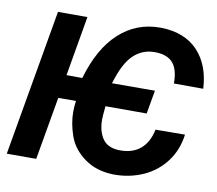

<svg xmlns="http://www.w3.org/2000/svg" viewBox="-80 -816 1040 919"><g transform="rotate(10 440.0 -356.5)"><path d="M274.4 -710.9H131.3L7.8 0H150.9L204.1 -305.7L290 -306.2C287.6 -287.6 286.1 -270 286.1 -252.4C286.1 -215.8 293 -177.2 307.1 -136.7C321.3 -96.2 348.1 -62 386.7 -34.2C425.3 -6.3 471.7 7.8 525.9 9.3C528.3 9.3 530.8 9.3 533.2 9.3C582.5 9.3 629.4 -0.5 673.8 -20.5C717.8 -40.5 753.4 -69.8 781.2 -107.4C809.1 -145 825.7 -188.5 832 -237.8L689 -236.8C671.9 -153.3 620.1 -109.9 541.5 -109.9C538.6 -109.9 535.6 -109.9 532.7 -109.9C496.1 -111.3 469.2 -124 453.1 -147.9C437 -171.9 428.7 -202.6 428.7 -240.2C428.7 -247.6 429.2 -254.9 429.7 -262.2L433.6 -305.7H633.8L653.8 -419.9L445.3 -419.4C465.3 -486.8 489.7 -534.2 518.6 -561C547.4 -588.4 581.5 -601.6 620.1 -601.6C622.6 -601.6 624.5 -601.6 627 -601.6C702.6 -599.1 737.3 -559.6 737.3 -469.7L879.9 -469.2C876 -545.4 853 -606 810.5 -651.4C768.1 -696.3 709 -719.7 633.3 -721.7C630.9 -721.7 628.4 -721.7 626 -721.7C549.8 -721.7 483.4 -696.3 427.7 -645C371.6 -593.8 329.6 -518.6 300.8 -419.4L224.1 -419.9Z"/></g></svg>

Font: Roboto
Style: Bold Italic
Weight: 700
Italic angle: -12°
Designer: Google
Version: Version 2.137; 2017